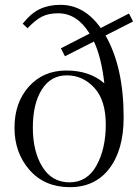

<svg xmlns="http://www.w3.org/2000/svg" viewBox="-20 -765 580 795"><path d="M221 -710Q180 -710 152.5 -695.5Q125 -681 94 -648L74 -667Q108 -710 145 -727.5Q182 -745 230 -745Q329 -745 397 -649L514 -709L531 -676L417 -618Q492 -487 492 -279Q492 -145 433 -67.5Q374 10 269.5 10Q165 10 102.5 -61Q40 -132 40 -236Q40 -340 99.5 -406.5Q159 -473 255 -473Q351 -473 412 -420Q400 -527 369 -593L249 -532L232 -565L351 -626Q299 -710 221 -710ZM155.5 -74Q195 -10 268 -10Q341 -10 379.5 -79.5Q418 -149 418 -249.5Q418 -350 370.5 -401.5Q323 -453 256.5 -453Q190 -453 153 -394Q116 -335 116 -236.5Q116 -138 155.5 -74Z"/></svg>

Font: Gilda Display
Style: Regular
Weight: 400
Designer: Eduardo Rodriguez Tunni
Foundry: Eduardo Rodriguez Tunni
Version: Version 1.001